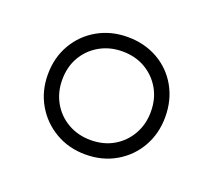

<svg xmlns="http://www.w3.org/2000/svg" viewBox="-69 -827 556 501"><g transform="rotate(20 209.5 -577.0)"><path d="M209 -414Q163 -414 126 -435.5Q89 -457 67.5 -494Q46 -531 46 -577Q46 -624 67.5 -661Q89 -698 126 -719Q163 -740 209 -740Q256 -740 293 -719Q330 -698 351 -661Q372 -624 372 -577Q372 -531 351 -494Q330 -457 293 -435.5Q256 -414 209 -414ZM209 -454Q245 -454 272.5 -470Q300 -486 316 -514Q332 -542 332 -577Q332 -613 316 -640.5Q300 -668 272.5 -684Q245 -700 209 -700Q174 -700 146 -684Q118 -668 102 -640.5Q86 -613 86 -577Q86 -542 102 -514Q118 -486 146 -470Q174 -454 209 -454Z"/></g></svg>

Font: M PLUS 1 Thin Light
Style: Regular
Weight: 300
Version: Version 1.001